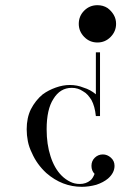

<svg xmlns="http://www.w3.org/2000/svg" viewBox="-20 -460 501 741"><path d="M366 -258V-12H350Q346 -50 333 -74Q326 -85 318.5 -93.5Q311 -102 300 -108Q281 -121 257 -121Q212 -121 186 -78Q160 -38 160 39Q160 97 175 143Q190 190 218 218Q233 233 252 242Q268 250 288 250Q312 250 329 236Q338 229 345 211Q333 199 333 180Q333 161 346 148.5Q359 136 377 136Q394 136 408 148.5Q422 161 422 180Q422 207 397 229Q379 244 352 253Q323 261 296 261Q220 261 159 208Q122 174 103 130Q92 108 87.5 85Q83 62 83 39Q83 -5 99 -38Q117 -73 145 -96Q167 -112 195 -122Q209 -127 222.5 -129.5Q236 -132 249 -132Q278 -132 302 -122Q329 -114 350 -96V-258ZM395 -429Q410 -418 419 -402.5Q428 -387 428 -368Q428 -339 407 -317.5Q386 -296 356 -296Q326 -296 305 -317.5Q284 -339 284 -368Q284 -398 305 -419Q326 -440 356 -440Q378 -440 395 -429Z"/></svg>

Font: Wachinanga
Style: Regular
Weight: 400
Designer: deFharo
Foundry: deFharo
Version: Wachinanga: Version 2.001 2013